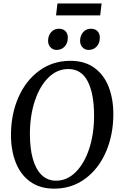

<svg xmlns="http://www.w3.org/2000/svg" viewBox="-20 -1116 716 1146"><path d="M45.5 -310.5Q45.5 -432.5 89.5 -533.8Q133.5 -635 214.2 -694Q295 -753 400 -753Q486 -753 543.8 -710.8Q601.5 -668.5 629 -596.5Q656.5 -524.5 656.5 -435Q656.5 -312.5 613 -211Q569.5 -109.5 489.2 -49.8Q409 10 303 10Q218 10 160 -32Q102 -74 73.8 -146.5Q45.5 -219 45.5 -310.5ZM541.5 -425Q541.5 -557 503.5 -630.5Q465.5 -704 387.5 -704Q320.5 -704 268.5 -652.5Q216.5 -601 187.5 -512.5Q158.5 -424 158.5 -316Q158.5 -230.5 176 -168Q193.5 -105.5 228.5 -71.5Q263.5 -37.5 314.5 -37.5Q380.5 -37.5 432.2 -89.2Q484 -141 512.8 -229.5Q541.5 -318 541.5 -425ZM267 -872.5Q267 -903.5 285.2 -924Q303.5 -944.5 331.5 -944.5Q356.5 -944.5 370.8 -929.8Q385 -915 385 -892Q385 -859.5 366.5 -838.8Q348 -818 317.5 -818Q296 -818 281.5 -833.5Q267 -849 267 -872.5ZM458 -874.5Q459 -905 477 -924.8Q495 -944.5 522.5 -944.5Q547.5 -944.5 561.8 -929.8Q576 -915 576 -892Q576 -859.5 557.5 -838.8Q539 -818 508.5 -818Q486.5 -818 472 -834Q457.5 -850 458 -874.5ZM314.5 -1024 323 -1095.5H586.5L578 -1024Z"/></svg>

Font: Merriweather Text
Style: Italic
Weight: 400
Italic angle: -7.8°
Designer: Eben Sorkin
Foundry: Eben Sorkin
Version: Version 2.100